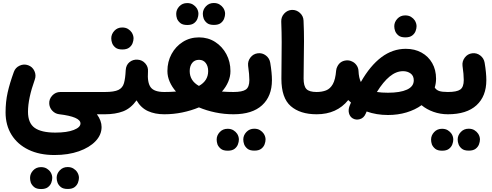

<svg xmlns="http://www.w3.org/2000/svg" viewBox="-20 -709 3277 1279"><path d="M17.1 39.6Q17.1 -31.2 31 -93Q44.9 -154.8 72.3 -230Q82.5 -258.8 110.8 -271.7Q139.2 -284.7 167.5 -274.4Q196.3 -264.2 209.2 -236.1Q222.2 -208 211.9 -179.2Q166.5 -53.2 166.5 35.6Q166.5 110.8 210.9 142.6Q255.4 174.3 348.6 174.3Q426.3 174.3 471.2 156.7Q516.1 139.2 516.1 113.3Q516.1 68.8 373 51.8Q347.2 48.3 328.9 29.1Q310.5 9.8 308.1 -16.6Q305.7 -48.3 327.9 -72.3Q350.1 -96.2 382.3 -96.2H678.7Q709.5 -96.2 731 -74.5Q752.4 -52.7 752.4 -22Q752.4 8.3 731 30.3Q709.5 52.2 678.7 52.2H625.5Q656.7 95.2 656.7 137.2Q656.7 189 616.7 231.2Q576.7 273.4 505.9 298.6Q435.1 323.7 342.8 323.7Q242.7 323.7 169.7 288.3Q96.7 252.9 56.9 189Q17.1 125 17.1 39.6ZM357.4 475.6Q357.4 447.8 378.2 425.8Q398.9 403.8 430.2 403.8Q453.1 403.8 469 413.6Q484.9 423.3 494.1 437.5Q505.9 456.1 505.9 475.6Q505.9 490.2 499.5 507.6Q493.2 524.9 477.1 537.4Q460.9 549.8 431.2 549.8Q400.9 549.8 385.3 537.1Q369.6 524.4 363.3 507.8Q357.4 491.7 357.4 475.6ZM180.2 476.1Q180.2 448.2 200.7 426.3Q221.2 404.3 252.9 404.3Q275.9 404.3 291.7 414.1Q307.6 423.8 316.9 438Q328.1 456.1 328.1 476.1Q328.1 490.7 321.8 508.1Q315.4 525.4 299.3 537.8Q283.2 550.3 253.9 550.3Q223.6 550.3 208 537.6Q192.4 524.9 185.5 508.3Q182.6 500 181.4 491.7Q180.2 483.4 180.2 476.1Z M604 -22Q604 -52.7 626.2 -74.5Q648.4 -96.2 678.7 -96.2Q740.2 -96.2 768.6 -109.9Q796.9 -123.5 805.9 -155.3Q814.9 -187 817.4 -241.2Q819.3 -275.9 842.5 -294.9Q865.7 -314 897 -311.5Q927.7 -309.6 948 -286.4Q968.3 -263.2 965.8 -232.9Q960.4 -158.7 983.9 -127.4Q1007.3 -96.2 1074.2 -96.2H1074.7Q1105.5 -96.2 1127 -74.5Q1148.4 -52.7 1148.4 -22Q1148.4 8.3 1127 30.3Q1105.5 52.2 1074.7 52.2H1074.2Q1012.2 52.2 965.6 31Q918.9 9.8 889.6 -40.5Q851.1 13.2 799.8 32.7Q748.5 52.2 678.7 52.2Q648.4 52.2 626.2 30.3Q604 8.3 604 -22ZM721.2 -453.6Q721.2 -481.4 741.7 -503.7Q762.2 -525.9 793.9 -525.9Q816.9 -525.9 832.8 -516.1Q848.6 -506.3 857.9 -492.2Q869.6 -472.7 869.6 -453.6Q869.6 -439 863.3 -421.6Q856.9 -404.3 840.6 -391.8Q824.2 -379.4 794.9 -379.4Q764.6 -379.4 749 -392.1Q733.4 -404.8 727.1 -421.4Q721.2 -437.5 721.2 -453.6Z M1000.5 -22Q1000.5 -52.7 1022.5 -74.5Q1044.4 -96.2 1074.7 -96.2Q1116.7 -96.2 1152.3 -99.1Q1125.5 -129.9 1110.4 -164.6Q1095.2 -199.2 1095.2 -235.8Q1095.2 -298.3 1122.8 -349.1Q1150.4 -399.9 1198 -429.9Q1245.6 -460 1305.7 -460Q1365.7 -460 1413.1 -429.7Q1460.4 -399.4 1487.8 -348.6Q1515.1 -297.9 1515.1 -235.4Q1515.1 -198.7 1500.2 -164.1Q1485.4 -129.4 1458.5 -99.1Q1493.7 -96.2 1535.2 -96.2H1535.6Q1566.4 -96.2 1587.9 -74.5Q1609.4 -52.7 1609.4 -22Q1609.4 8.3 1587.9 30.3Q1566.4 52.2 1535.6 52.2H1535.2Q1473.6 52.2 1415 40Q1356.4 27.8 1305.2 6.3Q1253.4 27.8 1194.8 40Q1136.2 52.2 1074.7 52.2Q1044.4 52.2 1022.5 30.3Q1000.5 8.3 1000.5 -22ZM1243.7 -235.8Q1243.7 -170.9 1305.2 -136.7Q1366.7 -170.9 1366.7 -235.4Q1366.7 -268.1 1350.6 -289.3Q1334.5 -310.5 1305.7 -310.5Q1276.4 -310.5 1260 -289.6Q1243.7 -268.6 1243.7 -235.8ZM1331.1 -617.2Q1331.1 -645 1351.8 -667Q1372.6 -689 1403.8 -689Q1426.8 -689 1442.6 -679.2Q1458.5 -669.4 1467.8 -655.3Q1479.5 -636.7 1479.5 -617.2Q1479.5 -602.5 1473.1 -585.2Q1466.8 -567.9 1450.7 -555.4Q1434.6 -543 1404.8 -543Q1374.5 -543 1358.9 -555.7Q1343.3 -568.4 1336.9 -585Q1331.1 -601.1 1331.1 -617.2ZM1153.8 -616.7Q1153.8 -644.5 1174.3 -666.5Q1194.8 -688.5 1226.6 -688.5Q1249.5 -688.5 1265.4 -678.7Q1281.2 -668.9 1290.5 -654.8Q1301.8 -636.7 1301.8 -616.7Q1301.8 -602.1 1295.4 -584.7Q1289.1 -567.4 1272.9 -554.9Q1256.8 -542.5 1227.5 -542.5Q1197.3 -542.5 1181.6 -555.2Q1166 -567.9 1159.2 -584.5Q1156.2 -592.8 1155 -601.1Q1153.8 -609.4 1153.8 -616.7Z M1461.4 -22Q1461.4 -52.7 1483.4 -74.5Q1505.4 -96.2 1535.6 -96.2Q1594.2 -96.2 1617.7 -112.5Q1641.1 -128.9 1641.1 -175.8Q1641.1 -212.4 1632.8 -270.5Q1629.4 -300.8 1647.9 -325.4Q1666.5 -350.1 1696.8 -354Q1727.1 -357.9 1751.2 -339.4Q1775.4 -320.8 1780.3 -290.5Q1791.5 -222.7 1791.5 -174.8Q1791.5 -67.9 1725.8 -7.8Q1660.2 52.2 1535.6 52.2Q1505.4 52.2 1483.4 30.3Q1461.4 8.3 1461.4 -22ZM1600.6 220.2Q1600.6 192.4 1621.3 170.4Q1642.1 148.4 1673.3 148.4Q1696.3 148.4 1712.2 158.2Q1728 168 1737.3 182.1Q1749 200.7 1749 220.2Q1749 234.9 1742.7 252.2Q1736.3 269.5 1720.2 282Q1704.1 294.4 1674.3 294.4Q1644 294.4 1628.4 281.7Q1612.8 269 1606.4 252.4Q1600.6 236.3 1600.6 220.2ZM1423.3 220.7Q1423.3 192.9 1443.8 170.9Q1464.4 148.9 1496.1 148.9Q1519 148.9 1534.9 158.7Q1550.8 168.5 1560.1 182.6Q1571.3 200.7 1571.3 220.7Q1571.3 235.4 1564.9 252.7Q1558.6 270 1542.5 282.5Q1526.4 294.9 1497.1 294.9Q1466.8 294.9 1451.2 282.2Q1435.5 269.5 1428.7 252.9Q1425.8 244.6 1424.6 236.3Q1423.3 228 1423.3 220.7Z M1854.5 -184.1Q1854.5 -249 1855.5 -307.9Q1856.4 -366.7 1856.4 -428.7Q1856.4 -490.7 1853.5 -565.4Q1852.5 -596.2 1873.5 -618.9Q1894.5 -641.6 1924.8 -643.1Q1955.1 -644 1978 -623Q2001 -602.1 2002 -571.3Q2005.4 -498 2005.1 -435.3Q2004.9 -372.6 2003.7 -312.5Q2002.4 -252.4 2002.4 -186Q2002.4 -135.7 2021.2 -116Q2040 -96.2 2088.9 -96.2H2089.4Q2120.1 -96.2 2141.6 -74.5Q2163.1 -52.7 2163.1 -22Q2163.1 8.3 2141.6 30.3Q2120.1 52.2 2089.4 52.2H2088.9Q1979.5 52.2 1917 -2Q1854.5 -56.2 1854.5 -184.1Z M2015.1 -22Q2015.1 -52.7 2037.1 -74.5Q2059.1 -96.2 2089.4 -96.2Q2124.5 -96.2 2152.1 -106.9Q2179.7 -117.7 2197 -148.4Q2214.4 -179.2 2219.2 -239.3Q2220.7 -254.4 2228 -267.6Q2245.6 -301.3 2283.2 -306.2Q2291.5 -307.6 2300.3 -306.6Q2312.5 -305.7 2323.2 -300.3Q2342.3 -292.5 2354.7 -275.1Q2367.2 -257.8 2368.2 -236.3Q2370.1 -191.4 2383.8 -162.6Q2445.8 -271.5 2520.5 -327.6Q2595.2 -383.8 2683.1 -383.8Q2742.7 -383.8 2788.1 -358.6Q2833.5 -333.5 2859.1 -288.6Q2884.8 -243.7 2884.8 -184.6Q2884.8 -154.3 2876 -126Q2886.2 -109.4 2905.5 -102.8Q2924.8 -96.2 2963.4 -96.2H2963.9Q2994.6 -96.2 3016.1 -74.2Q3037.6 -52.2 3037.6 -22Q3037.6 8.3 3016.1 30.3Q2994.6 52.2 2963.9 52.2H2963.4Q2913.1 52.2 2867.7 36.1Q2822.3 20 2788.1 -8.3Q2745.6 22.5 2688.2 39.8Q2630.9 57.1 2564.5 57.1Q2487.8 57.1 2422.4 33.7Q2419.4 41 2416 48.3Q2403.8 77.1 2377.4 84.7Q2351.1 92.3 2329.6 79.6Q2311 68.4 2304.9 45.9Q2298.8 23.4 2308.1 -2Q2313 -14.2 2317.9 -25.9Q2308.1 -34.2 2299.8 -42.5Q2223.6 52.2 2089.4 52.2Q2059.1 52.2 2037.1 30.3Q2015.1 8.3 2015.1 -22ZM2665 -234.9Q2619.1 -234.9 2575.9 -199.5Q2532.7 -164.1 2490.7 -96.2Q2522 -91.3 2564.5 -91.3Q2646 -91.3 2691.2 -112.1Q2736.3 -132.8 2736.3 -173.8Q2736.3 -204.1 2715.3 -219.5Q2694.3 -234.9 2665 -234.9ZM2606.4 -534.2Q2606.4 -562 2627 -584.2Q2647.5 -606.4 2679.2 -606.4Q2702.1 -606.4 2718 -596.7Q2733.9 -586.9 2743.2 -572.8Q2754.9 -553.2 2754.9 -534.2Q2754.9 -519.5 2748.5 -502.2Q2742.2 -484.9 2725.8 -472.4Q2709.5 -460 2680.2 -460Q2649.9 -460 2634.3 -472.7Q2618.7 -485.4 2612.3 -502Q2606.4 -518.1 2606.4 -534.2Z M2889.6 -22Q2889.6 -52.7 2911.6 -74.5Q2933.6 -96.2 2963.9 -96.2Q3022.5 -96.2 3045.9 -112.5Q3069.3 -128.9 3069.3 -175.8Q3069.3 -212.4 3061 -270.5Q3057.6 -300.8 3076.2 -325.4Q3094.7 -350.1 3125 -354Q3155.3 -357.9 3179.4 -339.4Q3203.6 -320.8 3208.5 -290.5Q3219.7 -222.7 3219.7 -174.8Q3219.7 -67.9 3154.1 -7.8Q3088.4 52.2 2963.9 52.2Q2933.6 52.2 2911.6 30.3Q2889.6 8.3 2889.6 -22ZM3028.8 220.2Q3028.8 192.4 3049.6 170.4Q3070.3 148.4 3101.6 148.4Q3124.5 148.4 3140.4 158.2Q3156.2 168 3165.5 182.1Q3177.2 200.7 3177.2 220.2Q3177.2 234.9 3170.9 252.2Q3164.6 269.5 3148.4 282Q3132.3 294.4 3102.5 294.4Q3072.3 294.4 3056.6 281.7Q3041 269 3034.7 252.4Q3028.8 236.3 3028.8 220.2ZM2851.6 220.7Q2851.6 192.9 2872.1 170.9Q2892.6 148.9 2924.3 148.9Q2947.3 148.9 2963.1 158.7Q2979 168.5 2988.3 182.6Q2999.5 200.7 2999.5 220.7Q2999.5 235.4 2993.2 252.7Q2986.8 270 2970.7 282.5Q2954.6 294.9 2925.3 294.9Q2895 294.9 2879.4 282.2Q2863.8 269.5 2856.9 252.9Q2854 244.6 2852.8 236.3Q2851.6 228 2851.6 220.7Z"/></svg>

Font: Mikhak ExtraBold
Style: Regular
Weight: 800
Designer: Amin Abedi
Version: Version 3.3